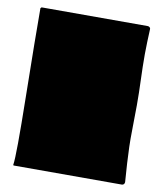

<svg xmlns="http://www.w3.org/2000/svg" viewBox="-74 -691 647 752"><g transform="rotate(10 249.5 -314.5)"><path d="M31 -629H453Q458 -629 461.5 -625.5Q465 -622 464 -617Q463 -594 462 -567.5Q461 -541 461 -518Q461 -495 461.5 -467.5Q462 -440 463 -417.5Q464 -395 464.5 -366.5Q465 -338 465 -316Q465 -295 464 -234Q463 -173 464 -151Q466 -89 472 -12Q472 -7 469 -3.5Q466 0 461 0H32Q28 0 29 -4Q35 -40 31 -272Q27 -518 27 -625Q28 -626 31 -629Z"/></g></svg>

Font: Cubao Free Wide
Style: Wide
Weight: 400
Designer: Aaron Amar
Version: Version 001.001